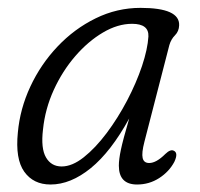

<svg xmlns="http://www.w3.org/2000/svg" viewBox="-20 -472 522 500"><path d="M356 -102.5Q348.5 -73.5 351.5 -60.5Q354.5 -47.5 368.5 -47.5Q387 -47.5 410.5 -71Q424 -84 432.5 -79.5Q445 -74 434 -50.5Q420.5 -25 394.5 -8.2Q368.5 8.5 337 8.5Q289.5 8.5 289.5 -40.5Q289.5 -57 294.8 -82Q300 -107 316.5 -163.5Q269 -77 216.5 -34.2Q164 8.5 111.5 8.5Q67 8.5 43.2 -24.8Q19.5 -58 26.5 -127Q32 -188.5 59 -246.5Q86 -304.5 129.8 -350.8Q173.5 -397 229 -424.2Q284.5 -451.5 346 -451.5Q448.5 -451.5 446.5 -406Q446 -390.5 435.8 -380.2Q425.5 -370 421 -354.5ZM92 -135Q86 -85.5 99.8 -62Q113.5 -38.5 140.5 -38.5Q168 -38.5 198.2 -62.5Q228.5 -86.5 257.8 -125.5Q287 -164.5 311 -210.2Q335 -256 349.8 -300Q364.5 -344 366.5 -377Q368 -410 324 -410Q286.5 -410 248 -387.2Q209.5 -364.5 176 -325.8Q142.5 -287 120 -237.8Q97.5 -188.5 92 -135Z"/></svg>

Font: Fraunces 72pt SuperSoft Light
Style: Italic
Weight: 300
Italic angle: -16°
Version: Version 1.000;[b76b70a41]